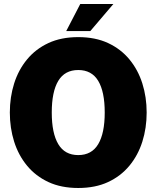

<svg xmlns="http://www.w3.org/2000/svg" viewBox="-20 -925 780 957"><path d="M370 12Q285 12 221.5 -17.5Q158 -47 115 -99Q72 -151 50.5 -219Q29 -287 29 -364Q29 -441 50.5 -509Q72 -577 115 -629Q158 -681 221.5 -710.5Q285 -740 370 -740Q455 -740 518.5 -710.5Q582 -681 625 -629Q668 -577 689.5 -509Q711 -441 711 -364Q711 -287 689.5 -219Q668 -151 625 -99Q582 -47 518.5 -17.5Q455 12 370 12ZM370 -152Q437 -152 469.5 -206.5Q502 -261 502 -364Q502 -468 469.5 -522Q437 -576 370 -576Q303 -576 270.5 -522Q238 -468 238 -364Q238 -261 270.5 -206.5Q303 -152 370 -152ZM310 -770 380 -905H545L430 -770Z"/></svg>

Font: Murecho Black
Style: Regular
Weight: 900
Designer: Neil Summerour
Foundry: Positype
Version: Version 1.010; ttfautohint (v1.8.3)